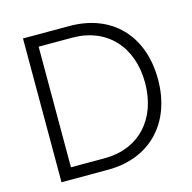

<svg xmlns="http://www.w3.org/2000/svg" viewBox="-108 -853 959 961"><g transform="rotate(-15 371.5 -372.5)"><path d="M94 0H335C553 0 694 -147 694 -373C694 -601 553 -745 335 -745H94ZM159 -60V-685H334C510 -685 627 -562 627 -373C627 -184 511 -60 334 -60Z"/></g></svg>

Font: Mluvka Light
Style: Regular
Weight: 300
Designer: Modified by Jiří Krblich, Original typeface by Gumpita Rahayu
Foundry: Gumpita Rahayu & Jiří Krblich
Version: Version 2.000;Glyphs 3.1.1 (3134)